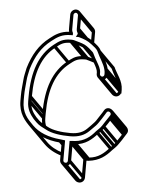

<svg xmlns="http://www.w3.org/2000/svg" viewBox="-55 -668 702 889"><g transform="rotate(5 295.5 -223.5)"><path d="M409.5 -308.5C423.7 -308.5 434.5 -320.6 434.5 -334V-341C434.4 -382.7 405.1 -413.4 392.9 -442C384.6 -460.1 371.1 -467.8 356.7 -479.8C336.7 -495.6 320.3 -502.3 294.7 -509.6C295.5 -522.6 288.5 -529.5 288.5 -534V-597C288.5 -610.6 276.6 -622.5 263 -622.5C249.4 -622.5 237.5 -610.6 237.5 -597V-535.4C237.5 -529.1 237.4 -523.8 239.2 -517.2C200.3 -514.7 175.5 -498.5 151.3 -478.9C104.2 -442.8 76.5 -395.5 57.7 -332.9L51.7 -304.6C49.6 -294.9 48.2 -285.2 47.5 -275.5C45.7 -250.3 42.5 -231.2 42.5 -203V-180C42.5 -119.1 71.9 -88.6 100.8 -59.6C133.5 -26.8 182.3 -7.4 240.2 -2.5L249.5 -1.4V78C249.5 92.4 261.2 103.5 275.5 103.5C289.9 103.5 300.5 92.2 300.5 78V-0.2C302.5 -0.3 307.2 -0.5 310 -0.5H310.3L310.5 -0.5C360.4 -4.1 390 -31.3 414.5 -58.9L428.3 -72.7C433.3 -77.7 438 -83.5 442.2 -89.8C448.6 -99.7 462.7 -118.9 469.5 -131.2L476.5 -142.3C490.6 -170.4 448.3 -197.1 431.5 -167.8L425.6 -157.9C418.7 -146.5 406.6 -128.1 399.8 -118.3C393.2 -108.7 387.2 -104.1 377.5 -93.1L362.7 -78.3C345.2 -60.8 322.7 -50.5 286 -50.5C245.2 -50.5 203.4 -55.9 177.7 -70.5C162.7 -80.1 147.4 -85.2 136.3 -96.3L122.5 -110.1C107.1 -128.2 93.5 -147.8 93.5 -180V-203C93.5 -314.5 122.2 -391.9 182.6 -439C204.7 -456.4 216.3 -466.5 251 -466.5C255.9 -466.5 259.8 -466.1 261.1 -465.8C277.2 -461.2 295.8 -456.6 309.8 -450.2C316.7 -447 335.3 -431 342.9 -424.5C344.1 -423.4 345.6 -422.5 346.1 -421.1L356.4 -400.4C361 -392.4 365.1 -385.4 368.5 -379.3C374.4 -368.9 383.5 -352.4 383.5 -341V-334C383.5 -320.1 395.7 -308.5 409.5 -308.5ZM264.5 78V-14.6L241.8 -17.5C185.8 -22.1 141 -40.6 111.4 -70.2C82.5 -99.1 57.5 -124.8 57.5 -180V-203C57.5 -230 60.6 -248.4 62.5 -274.5C63.1 -283.4 64.4 -292.4 66.3 -301.4L72.3 -329.1C91.4 -390.9 116.3 -432.4 160.6 -467.1C186.9 -487.6 207.7 -502.5 250 -502.5H257.6L257.5 -513.1C254 -518.9 251.8 -525.1 252.5 -534.5L252.5 -534.7V-597C252.5 -601.9 258.1 -607.5 263 -607.5C267.9 -607.5 273.5 -601.9 273.5 -597V-534C273.5 -515.2 283.2 -516.2 278.4 -507.6L272.2 -496.5H286C312.2 -489.3 328.3 -483.1 347.3 -468.2C361.1 -456.7 372.1 -451.4 379.1 -436C390.7 -409.1 410.1 -384.5 416.7 -358.2C418.4 -352 419.5 -346.3 419.5 -341V-334C419.5 -328.4 414.7 -323.5 409.5 -323.5C404.2 -323.5 398.5 -328.7 398.5 -334V-341C398.5 -358.6 387.2 -376.7 381.5 -386.7C378.2 -392.6 374.2 -399.8 369.5 -407.8L359.7 -427.3C359.2 -428.3 357.4 -431.6 355.6 -433.3C347.9 -441 329 -457.7 316.2 -463.8C301.6 -470.7 281.7 -475.5 264.9 -480.3C260.9 -481.2 256.8 -481.5 251 -481.5C212 -481.5 195.3 -468 173.4 -451C107.9 -399.6 78.5 -317 78.5 -203V-180C78.5 -142.8 94.9 -119.3 111.5 -99.9L125.7 -85.7C138.8 -72.6 155.4 -64.9 170.7 -57.3C200.5 -40.4 244.3 -35.5 286 -35.5C325.7 -35.5 352.9 -47.3 373.3 -67.7L388.5 -82.9C397.5 -91.9 404.8 -98.6 412.2 -109.8C419.2 -119.6 431.4 -138.4 438.4 -150.1L444.5 -160.2C451.1 -171.8 468.5 -161.1 463.5 -149.7L456.5 -138.8C450 -128.5 436.3 -109.4 429.6 -97.9C425.1 -91.3 422.1 -87.7 417.7 -83.3L403.5 -69.2C381 -41.6 352.5 -18.9 309.8 -15.5C302.6 -15.5 292.9 -14.5 285.5 -13.7V78C285.5 84.6 281.5 88.5 275.5 88.5C269.3 88.5 264.5 84.2 264.5 78ZM270.2 101.3 340.9 172 351.5 161.4 280.8 90.7ZM287.7 83.3 358.4 154 369 143.4 298.3 72.7ZM287.7 -1.7 358.4 69 369 58.4 298.3 -12.3ZM304.7 -2.7 375.4 68 386 57.4 315.3 -13.3ZM403.7 -58.7 474.4 12 485 1.4 414.3 -69.3ZM417.7 -72.7 488.4 -2 499 -12.6 428.3 -83.3ZM430.7 -88.7 501.4 -18 512 -28.6 441.3 -99.3ZM457.7 -129.7 528.4 -59 539 -69.6 468.3 -140.3ZM464.7 -140.7 535.4 -70 546 -80.6 475.3 -151.3ZM80.7 -174.7 151.4 -104 162 -114.6 91.3 -185.3ZM80.7 -197.7 151.4 -127 162 -137.6 91.3 -208.3ZM172.7 -439.7 243.4 -369 254 -379.6 183.3 -450.3ZM307.7 -451.7 354.7 -404.7 365.3 -415.3 318.3 -462.3ZM342.7 -424.7 346.7 -420.7 357.3 -431.3 353.3 -435.3ZM404.2 -310.7 474.9 -240 485.5 -250.6 414.8 -321.3ZM418.7 -354.7 489.4 -284 500 -294.6 429.3 -365.3ZM275.7 -528.7 318.1 -486.3 328.7 -496.9 286.3 -539.3ZM275.7 -591.7 346.4 -521 357 -531.6 286.3 -602.3ZM235.7 -4.7 251.7 11.3 262.3 0.7 246.3 -15.3ZM259.1 43.7C227.6 34.6 201.5 19.9 182.2 0.5L111.5 -70.2L100.8 -59.6L171.6 11.2C193 32.6 221.5 48.4 254.9 58.1ZM270.2 -604.2 340.9 -533.5C343.1 -531.3 344.2 -528.5 344.2 -526.3V-474.2H359.2V-526.3C359.2 -533.3 356 -539.5 351.5 -544.1L280.8 -614.8ZM380.7 -433.7 450.4 -364C461.8 -338.5 478.8 -315.5 486 -292.6L432.3 -346.3L421.7 -335.7L505.2 -252.2L505.2 -270.3C505.1 -312.4 475.3 -343.5 463 -372.6L391.3 -444.3ZM421.7 -328.7 489.8 -260.6C488.3 -255.6 484.4 -252.8 480.2 -252.8C477.5 -252.8 474.6 -254.1 472.4 -256.2L401.7 -327L391.1 -316.4L461.8 -245.6C466.5 -241 473 -237.8 480.2 -237.8C494.4 -237.8 505.2 -249.9 505.2 -263.3V-266.4L432.3 -339.3ZM372.7 -398.4C361.4 -402.3 348.7 -405.8 337.6 -409L268.3 -478.3L257.7 -467.7L329.8 -395.6C342.1 -392.1 355.9 -388.3 367.9 -384.2ZM245.7 -468.7 304.6 -409.8C276.1 -406 262.5 -394.6 244.2 -380.2C178.7 -328.9 149.2 -246.2 149.2 -132.3V-109.3C149.2 -92.2 152.6 -77.9 158 -65.5L171.8 -71.6C167.2 -82.1 164.2 -94.2 164.2 -109.3V-132.3C164.2 -243.8 192.9 -321.2 253.3 -368.3C275.4 -385.7 287 -395.8 321.7 -395.8H339.8L256.3 -479.3ZM356.2 57 356.2 148.7C356.2 155.3 352.2 159.2 346.2 159.2C342.9 159.2 340.1 158 338.2 156L267.5 85.3L256.8 95.9L327.6 166.6C332.4 171.4 339 174.2 346.2 174.2C360.6 174.2 371.2 162.9 371.2 148.7L371.2 70.6C373.2 70.4 377.9 70.2 380.7 70.2H381C431.6 64.3 459.5 40.8 485.2 11.9L499 -2C504.1 -7 508.7 -12.8 513 -19.1C519.6 -28.7 533.5 -48.3 540.2 -60.5L547.2 -71.6C554 -82.2 550 -94 542.9 -101.1L472.2 -171.8L461.5 -161.2L532.3 -90.5C535.4 -87.4 536.2 -83.6 534.2 -79L527.2 -68.1C521.2 -57.5 507.1 -38.8 500.3 -27.2C495.8 -20.6 492.8 -17 488.4 -12.6L474.2 1.6C450 28.5 424.5 51.7 380.5 55.2C373.3 55.2 363.6 56.2 356.2 57Z"/></g></svg>

Font: CiSf OpenHand
Style: Gls
Weight: 400
Foundry: Cannot Into Space Fonts
Version: Version 0.7892